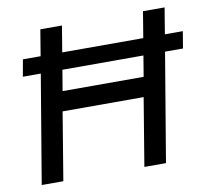

<svg xmlns="http://www.w3.org/2000/svg" viewBox="-78 -787 957 875"><g transform="rotate(-10 400.5 -350.0)"><path d="M61 -579H143L163 -700H263L243 -579H618L638 -700H738L718 -579H801L788 -501H705L621 0H521L573 -314H198L146 0H46L130 -501H47ZM589 -405 605 -501H230L214 -405Z"/></g></svg>

Font: Oak Sans Medium
Style: Italic
Weight: 500
Italic angle: -9.49998°
Foundry: Erik Kennedy, Walven
Version: Version 1.000